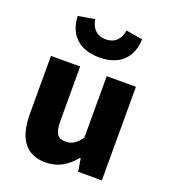

<svg xmlns="http://www.w3.org/2000/svg" viewBox="-138 -846 848 958"><g transform="rotate(20 286.0 -366.5)"><path d="M213 12C280 12 327 -19 368 -68H372L383 0H509V-497H354V-171C327 -134 306 -120 271 -120C231 -120 213 -140 213 -209V-497H58V-189C58 -65 104 12 213 12ZM286 -572C402 -572 454 -640 457 -730L369 -745C363 -702 337 -668 286 -668C235 -668 209 -702 203 -745L115 -730C118 -640 171 -572 286 -572Z"/></g></svg>

Font: DAIFUKU Sans
Style: Bold
Weight: 700
Designer: Original font ‘Source Han Sans JP’ : Paul D. Hunt
Foundry: Daifuku
Version: Version 1.000